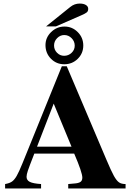

<svg xmlns="http://www.w3.org/2000/svg" viewBox="-20 -1064 762 1084"><path d="M689 -24.9V0H365.2V-24.9Q391.1 -26.9 397 -27.8Q423.3 -29.3 434.1 -36.9Q444.8 -44.4 444.8 -61Q444.8 -90.3 398.9 -196.8H173.8Q144.5 -122.1 137.2 -100.1Q129.9 -78.1 129.9 -65.9Q129.9 -46.4 148.4 -37.1Q167 -27.8 211.9 -24.9V0H8.8V-24.9Q34.2 -29.3 47.9 -39.1Q61.5 -48.8 74.2 -70.8Q86.9 -92.8 106.9 -142.1L329.1 -689.9H356.9L580.1 -164.1Q607.9 -98.1 623 -71Q638.2 -43.9 651.9 -34.4Q665.5 -24.9 689 -24.9ZM189 -235.8H383.8L283.2 -479ZM342.8 -701.2Q298.3 -701.2 267.6 -732.4Q236.8 -763.7 236.8 -809.1Q236.8 -852.1 268.8 -883.1Q300.8 -914.1 344.2 -914.1Q387.7 -914.1 418.9 -882.8Q450.2 -851.6 450.2 -807.1Q450.2 -762.7 418.9 -731.9Q387.7 -701.2 342.8 -701.2ZM342.8 -866.2Q319.8 -866.2 302.5 -848.6Q285.2 -831.1 285.2 -807.1Q285.2 -783.2 302 -766.1Q318.8 -749 341.8 -749Q366.7 -749 384.3 -765.9Q401.9 -782.7 401.9 -806.2Q401.9 -830.6 384.3 -848.4Q366.7 -866.2 342.8 -866.2ZM240.2 -915 377 -1024.9Q400.4 -1043.9 430.2 -1043.9Q451.7 -1043.9 464.8 -1035.9Q478 -1027.8 478 -1014.2Q478 -1001.5 470.5 -994.6Q462.9 -987.8 438 -977.1L295.9 -915Z"/></svg>

Font: Accordance
Style: Bold
Weight: 700
Version: Version 1.2 (build January 31, 2020) Miklal Software Solutio